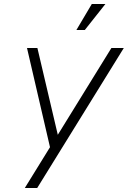

<svg xmlns="http://www.w3.org/2000/svg" viewBox="-20 -940 639 960"><path d="M104 0H166L599 -700H537L269 -266L167 -700H115L230 -204ZM362 -790H404L507 -920H439Z"/></svg>

Font: Uncut Sans Light Italic
Style: Regular
Weight: 300
Italic angle: -11°
Designer: Kasper Nordkvist
Foundry: UNCUT.wtf
Version: Version 1.304;Glyphs 3.2 (3246)